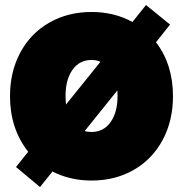

<svg xmlns="http://www.w3.org/2000/svg" viewBox="-20 -710 732 768"><path d="M140.1 38.1 43.9 -42 92.8 -103Q20 -195.3 20 -325.2Q20 -423.3 61.3 -500Q102.5 -576.7 177 -619.4Q251.5 -662.1 346.2 -662.1Q437 -662.1 509.8 -622.1L564 -689.9L660.2 -611.8L604 -541Q671.9 -452.1 671.9 -325.2Q671.9 -227.1 630.6 -150.1Q589.4 -73.2 515.1 -30.5Q440.9 12.2 346.2 12.2Q260.7 12.2 189.9 -23.9ZM346.2 -182.1Q394 -182.1 422.1 -221.2Q450.2 -260.3 450.2 -326.2Q450.2 -341.3 449.2 -348.1L318.8 -186Q329.1 -182.1 346.2 -182.1ZM242.2 -326.2Q242.2 -311.5 244.1 -292L381.8 -462.9Q365.2 -470.2 346.2 -470.2Q298.3 -470.2 270.3 -431.2Q242.2 -392.1 242.2 -326.2Z"/></svg>

Font: Apfel Grotezk Satt
Style: Regular
Weight: 900
Designer: Luigi Gorlero
Foundry: © 2023, Luigi Gorlero & Collletttivo
Version: Version 2.000;Glyphs 3.2 (3217)